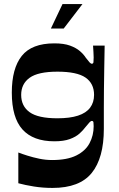

<svg xmlns="http://www.w3.org/2000/svg" viewBox="-20 -717 585 943"><path d="M238 206Q190 206 146.5 199Q103 192 70 183V32Q88 39 115 47.5Q142 56 173 62.5Q204 69 236 69Q310 69 355 46.5Q400 24 420 -14Q440 -52 440 -97Q440 -109 439 -116Q438 -123 431 -123Q426 -123 419.5 -116Q413 -109 400 -93Q389 -78 371 -61.5Q353 -45 323 -34Q293 -23 247 -23Q143 -23 90.5 -81Q38 -139 38 -262Q38 -381 87 -442.5Q136 -504 247 -504Q294 -504 324 -493Q354 -482 372.5 -466Q391 -450 401 -434Q414 -417 420 -410.5Q426 -404 431 -404Q438 -404 439 -411.5Q440 -419 440 -435Q440 -445 439 -461Q438 -477 437 -493H494Q493 -436 492 -380Q491 -324 490.5 -275Q490 -226 490 -189Q490 -166 490 -149Q490 -132 490 -117Q490 -102 490 -84Q490 59 430.5 132.5Q371 206 238 206ZM262 -136Q323 -136 363 -149Q403 -162 422.5 -188Q442 -214 442 -251Q442 -307 400 -336Q358 -365 262 -365Q167 -365 125.5 -335Q84 -305 84 -251Q84 -196 125.5 -166Q167 -136 262 -136ZM230 -577 287 -697H385L293 -577Z"/></svg>

Font: Ojuju ExtraLight
Style: Bold
Weight: 700
Version: Version 1.000